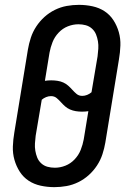

<svg xmlns="http://www.w3.org/2000/svg" viewBox="-20 -763 540 791"><path d="M204 8Q175 8 147.5 2Q120 -4 98 -18.5Q76 -33 61.5 -55.5Q47 -78 39.5 -104.5Q32 -131 33 -159.5Q34 -188 39 -217L95 -559Q99 -583 107 -607.5Q115 -632 129.5 -654Q144 -676 163.5 -693.5Q183 -711 206.5 -722.5Q230 -734 255 -738.5Q280 -743 305 -743Q334 -743 361.5 -737Q389 -731 411 -716.5Q433 -702 447.5 -679.5Q462 -657 469.5 -630.5Q477 -604 476 -575.5Q475 -547 470 -518L414 -176Q410 -152 402 -127.5Q394 -103 379.5 -81Q365 -59 345.5 -41.5Q326 -24 302.5 -12.5Q279 -1 254 3.5Q229 8 204 8ZM319 -368Q329 -368 339 -372Q349 -376 357 -383L382 -531Q384 -547 385 -562.5Q386 -578 383.5 -593Q381 -608 375.5 -621.5Q370 -635 359 -645Q348 -655 333.5 -659Q319 -663 303 -663Q281 -663 259.5 -654.5Q238 -646 221.5 -628.5Q205 -611 196.5 -589.5Q188 -568 184 -546L165 -430Q171 -431 177.5 -431.5Q184 -432 191 -432Q204 -432 217 -430Q230 -428 241 -423Q252 -418 261 -410Q270 -402 278 -393Q286 -384 295.5 -376Q305 -368 319 -368ZM206 -72Q228 -72 249.5 -80.5Q271 -89 287.5 -106.5Q304 -124 312.5 -145.5Q321 -167 325 -189L344 -305Q338 -304 331.5 -303.5Q325 -303 318 -303Q305 -303 292.5 -305Q280 -307 268.5 -312Q257 -317 248 -325Q239 -333 231 -342Q223 -351 213.5 -359Q204 -367 190 -367Q180 -367 170 -363Q160 -359 152 -352L127 -204Q125 -188 124 -172.5Q123 -157 125.5 -142Q128 -127 133.5 -113.5Q139 -100 150 -90Q161 -80 175.5 -76Q190 -72 206 -72Z"/></svg>

Font: Iosevka Curly Slab Medium
Style: Italic
Weight: 500
Italic angle: -9°
Monospace: yes
Designer: Belleve Invis
Foundry: Belleve Invis
Version: Version 22.1.2; ttfautohint (v1.8.4)